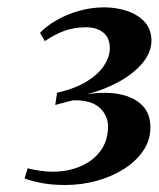

<svg xmlns="http://www.w3.org/2000/svg" viewBox="-20 -928 442 535"><path d="M162.5 -412.5Q124.5 -412.5 96 -418Q67.5 -423.5 48.5 -430.5L57 -459Q72.5 -455 92 -452.2Q111.5 -449.5 126.5 -449.5Q168 -449.5 203 -464Q238 -478.5 259.2 -506.5Q280.5 -534.5 281 -574Q281.5 -605.5 258 -627.5Q234.5 -649.5 184 -648.5Q176.5 -647 167.2 -644.5Q158 -642 149.2 -639.8Q140.5 -637.5 134 -635.5L139 -669.5Q189.5 -681 222 -701.2Q254.5 -721.5 270.2 -745.8Q286 -770 286 -793.5Q286 -822.5 267.8 -837.2Q249.5 -852 220 -852Q186.5 -852 159.2 -842Q132 -832 105 -813.5L91.5 -836.5Q110 -856 138 -872Q166 -888 200.2 -897.8Q234.5 -907.5 270.5 -907.5Q304 -907.5 334 -897.5Q364 -887.5 382.8 -867.2Q401.5 -847 402 -815.5Q402 -782 377 -752.2Q352 -722.5 311 -700Q270 -677.5 222.5 -665.5Q276 -673.5 315.8 -665Q355.5 -656.5 377.5 -633.2Q399.5 -610 399 -572.5Q399 -537 378.8 -507.5Q358.5 -478 324.8 -456.8Q291 -435.5 248.8 -424Q206.5 -412.5 162.5 -412.5Z"/></svg>

Font: Merriweather 96pt
Style: Bold Italic
Weight: 700
Italic angle: -7.8°
Version: Version 2.101